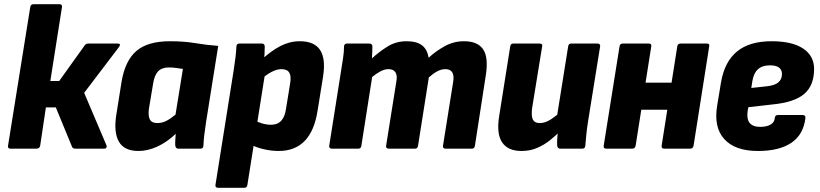

<svg xmlns="http://www.w3.org/2000/svg" viewBox="-20 -703 3880 908"><path d="M537 -497Q546 -497 547 -492.5Q548 -488 543 -481L378 -264L483 -17Q486 -10 483 -5Q480 0 473 0H336Q325 0 321 -8L244 -195H197L170 -14Q167 0 153 0H29Q16 0 18 -14L123 -669Q125 -683 138 -683H262Q275 -683 273 -669L218 -320H260L381 -489Q387 -497 397 -497Z M635 11Q567 11 542 -33.5Q517 -78 530 -160L555 -317Q572 -417 625.5 -462.5Q679 -508 784 -508Q850 -508 903.5 -499Q957 -490 1012 -486L955 -129Q950 -96 946.5 -68Q943 -40 942 -14Q941 0 928 0H823Q811 0 809 -14Q808 -26 809 -40.5Q810 -55 811 -70Q770 -31 724.5 -10Q679 11 635 11ZM724 -121Q746 -121 766 -131Q786 -141 810 -161L845 -377Q831 -379 814.5 -381.5Q798 -384 779 -384Q745 -384 727.5 -365.5Q710 -347 704 -307L684 -187Q680 -154 689 -137.5Q698 -121 724 -121Z M1298 11Q1262 11 1224.5 2Q1187 -7 1164 -21L1180 -136Q1197 -126 1219 -119.5Q1241 -113 1262 -113Q1293 -113 1310.5 -132.5Q1328 -152 1333 -191L1352 -308Q1358 -343 1348 -359.5Q1338 -376 1311 -376Q1289 -376 1263.5 -362.5Q1238 -349 1207 -321L1208 -413Q1261 -462 1305.5 -485Q1350 -508 1398 -508Q1466 -508 1493.5 -467Q1521 -426 1508 -342L1482 -180Q1467 -84 1421 -36.5Q1375 11 1298 11ZM1011 185Q997 185 999 171L1085 -370Q1090 -403 1093.5 -431Q1097 -459 1098 -483Q1099 -497 1112 -497H1218Q1231 -497 1232 -484Q1232 -469 1231 -448.5Q1230 -428 1228 -410L1233 -353L1150 171Q1148 185 1136 185Z M1550 0Q1535 0 1537 -14L1593 -368Q1598 -400 1602.5 -429Q1607 -458 1607 -484Q1608 -497 1621 -497H1727Q1740 -497 1741 -484Q1741 -471 1740.5 -457Q1740 -443 1739 -427Q1774 -459 1813.5 -483.5Q1853 -508 1903 -508Q1951 -508 1976 -488.5Q2001 -469 2007 -430Q2042 -462 2084 -485Q2126 -508 2174 -508Q2239 -508 2265 -469.5Q2291 -431 2277 -344L2226 -14Q2224 0 2212 0H2087Q2073 0 2075 -14L2123 -315Q2128 -345 2119 -360.5Q2110 -376 2086 -376Q2067 -376 2047.5 -365.5Q2028 -355 2008 -337L1957 -14Q1955 0 1943 0H1819Q1804 0 1806 -14L1854 -315Q1860 -345 1850.5 -360.5Q1841 -376 1817 -376Q1799 -376 1780 -366Q1761 -356 1740 -339L1689 -14Q1687 0 1675 0Z M2446 11Q2382 11 2354.5 -30Q2327 -71 2341 -156L2393 -484Q2395 -497 2407 -497H2531Q2547 -497 2544 -484L2496 -189Q2492 -152 2500.5 -136.5Q2509 -121 2533 -121Q2558 -121 2584.5 -138Q2611 -155 2637 -180L2635 -89Q2611 -64 2582.5 -41Q2554 -18 2520.5 -3.5Q2487 11 2446 11ZM2629 0Q2617 0 2615 -14Q2614 -31 2615.5 -50.5Q2617 -70 2619 -90L2613 -146L2667 -484Q2669 -497 2681 -497H2806Q2820 -497 2818 -483L2761 -129Q2756 -97 2753 -68.5Q2750 -40 2748 -14Q2747 0 2734 0Z M3121 0Q3107 0 3109 -14L3183 -484Q3185 -497 3199 -497H3323Q3337 -497 3334 -484L3260 -14Q3257 0 3244 0ZM2846 0Q2833 0 2835 -14L2910 -484Q2912 -497 2925 -497H3049Q3062 -497 3060 -484L2986 -14Q2983 0 2970 0ZM3000 -184 3021 -312H3184L3164 -184Z M3564 11Q3456 11 3405 -45.5Q3354 -102 3372 -206L3390 -315Q3407 -412 3466 -460Q3525 -508 3629 -508Q3726 -508 3778 -473.5Q3830 -439 3830 -377Q3830 -299 3783.5 -259Q3737 -219 3633 -209L3519 -196L3516 -180Q3510 -141 3525 -122Q3540 -103 3575 -103Q3606 -103 3624.5 -114Q3643 -125 3644 -145Q3646 -159 3658 -159H3776Q3790 -159 3789 -145Q3780 -67 3723 -28Q3666 11 3564 11ZM3533 -287 3607 -295Q3644 -299 3661 -313.5Q3678 -328 3678 -353Q3678 -373 3664 -383.5Q3650 -394 3621 -394Q3585 -394 3564.5 -375.5Q3544 -357 3538 -319Z"/></svg>

Font: Sofia Sans Semi Condensed Black
Style: Italic
Weight: 900
Italic angle: -9°
Version: Version 4.100